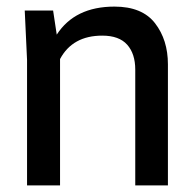

<svg xmlns="http://www.w3.org/2000/svg" viewBox="-20 -562 585 582"><path d="M489 0H390V-351Q390 -399 365.5 -426.5Q341 -454 290 -454Q200 -454 162 -383V0H62V-380L55 -530H141L152 -457Q207 -542 327 -542Q411 -542 450 -491.5Q489 -441 489 -367Z"/></svg>

Font: Tanohe Sans Medium
Style: Regular
Weight: 500
Designer: Village Type and Design LLC
Foundry: Cooper Hewitt Smithsonian Design Museum
Version: Version 1.00;September 29, 2021;FontCreator 13.0.0.2655 64-b